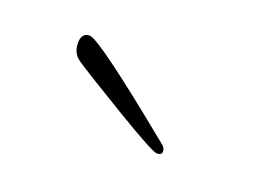

<svg xmlns="http://www.w3.org/2000/svg" viewBox="-36 -462 294 223"><g transform="rotate(20 110.5 -351.0)"><path d="M169 -312Q173 -309 173 -304.5Q173 -300 167 -300Q161 -300 108 -332Q55 -364 46 -370.5Q37 -377 37 -389.5Q37 -402 47 -402Q59 -402 169 -312Z"/></g></svg>

Font: Alex Brush
Style: Regular
Weight: 400
Designer: Robert E. Leuschke
Foundry: Robert E. Leuschke
Version: Version 1.003